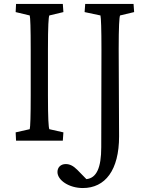

<svg xmlns="http://www.w3.org/2000/svg" viewBox="-20 -710 755 969"><path d="M61 0H297L300 -42L229 -58C225 -67 222 -112 222 -229V-460C222 -580 225 -624 229 -632L300 -649L297 -690H61L59 -649L130 -632C133 -623 135 -567 135 -460V-229C135 -124 133 -69 130 -58L59 -42ZM270 158C270 200 329 239 398 239C511 239 581 149 581 -22L579 -460C579 -576 582 -624 586 -632L657 -649L654 -690H410L407 -649L487 -632C490 -619 492 -564 492 -459L491 33C491 137 467 189 416 194L370 147C350 127 332 118 312 118C286 118 270 135 270 158Z"/></svg>

Font: TPK Tissa Web Quiz
Style: Regular
Weight: 400
Designer: Jacques Le Bailly, Suppakit Chalermlarp | Katatrad Co.,Ltd.
Foundry: Jacques Le Bailly, Cadson Demak Co.,Ltd.
Version: Version 5.000;Glyphs 3.1.2 (3151)